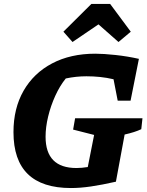

<svg xmlns="http://www.w3.org/2000/svg" viewBox="-20 -938 743 969"><path d="M338 11Q48 11 48 -271Q48 -391 99 -480Q150 -569 243 -618Q336 -667 461 -667Q502 -667 562.5 -660.5Q623 -654 681 -641L639 -430H574L553 -538Q519 -546 485 -549.5Q451 -553 416 -553Q364 -553 312 -542Q282 -505 259 -454.5Q236 -404 223 -350Q210 -296 210 -248Q210 -90 366 -90Q392 -90 423 -95L455 -257L349 -284L359 -341H699L693 -286Q662 -271 609 -259L565 -21Q494 -5 439.5 3Q385 11 338 11ZM536 -918 640 -778 578 -726 477 -815 346 -726 300 -778 441 -918Z"/></svg>

Font: Piazzolla
Style: Bold Italic
Weight: 700
Italic angle: -11.3°
Designer: Juan Pablo del Peral
Foundry: Huerta Tipografica
Version: Version 1.330